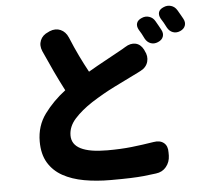

<svg xmlns="http://www.w3.org/2000/svg" viewBox="-60 -908 1119 1040"><g transform="rotate(-5 500.0 -387.5)"><path d="M744 -791Q764 -800 784.5 -793.5Q805 -787 816 -768Q823 -756 832 -740Q841 -724 844 -718Q855 -698 848.5 -680Q842 -662 820 -653Q799 -644 780 -651Q761 -658 750 -678Q745 -689 736 -705.5Q727 -722 722 -729Q711 -749 716.5 -765.5Q722 -782 744 -791ZM867 -839Q887 -848 907.5 -842Q928 -836 940 -816Q947 -804 956 -788.5Q965 -773 968 -767Q979 -747 972.5 -729Q966 -711 945 -702Q924 -693 905 -700Q886 -707 875 -727Q870 -738 860.5 -754.5Q851 -771 846 -778Q835 -798 840 -814Q845 -830 867 -839ZM241 -763Q273 -776 300.5 -764Q328 -752 342 -719Q365 -663 387.5 -616.5Q410 -570 434 -526Q482 -554 525.5 -577.5Q569 -601 601 -619Q611 -624 624.5 -632Q638 -640 641 -642Q671 -661 698.5 -655Q726 -649 742 -618L744 -613Q761 -582 752.5 -552Q744 -522 713 -506Q709 -504 694.5 -496.5Q680 -489 669 -484Q624 -462 563.5 -432Q503 -402 437 -360Q379 -322 341.5 -280.5Q304 -239 304 -190Q304 -93 496 -93Q570 -93 628.5 -99.5Q687 -106 749 -116Q784 -122 805 -105Q826 -88 825 -53V-35Q824 0 803 25.5Q782 51 747 55Q712 60 680.5 63Q649 66 608 67.5Q567 69 500 69Q423 69 356.5 57Q290 45 240.5 17.5Q191 -10 163 -56.5Q135 -103 135 -172Q135 -257 182 -321Q229 -385 297 -437Q269 -491 244 -544Q219 -597 192 -658Q178 -690 189.5 -718Q201 -746 233 -759Z"/></g></svg>

Font: Chiron GoRound TC H
Style: Regular
Weight: 900
Designer: Ryoko NISHIZUKA 西塚涼子 (kana, bopomofo & ideographs); Paul D. Hunt (Latin, Greek & Cyrillic); Sandoll Communications 산돌커뮤니
Foundry: Adobe
Version: Version 1.000;hotconv 1.1.1;makeotfexe 2.6.0